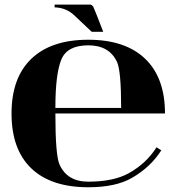

<svg xmlns="http://www.w3.org/2000/svg" viewBox="-20 -790 755 821"><path d="M421.4 -654.1Q421.4 -654.1 372.1 -654.1L297.4 -724.6Q262.7 -757.3 213.6 -758.5V-770.3H366Q371.8 -770.3 378.9 -761Q385.3 -747.8 421.4 -654.1ZM357.4 -13.2Q466.1 -13.2 531.5 -49.8Q605.7 -91.3 649.4 -160.2L669.7 -147.2Q623.5 -74.7 543.2 -28.8Q474.1 10.7 357.4 10.7Q198.2 10.7 113.8 -70.1Q29.3 -150.9 29.3 -304.7Q29.3 -458 114.7 -539.3Q199.5 -620.1 357.4 -620.1Q515.1 -620.1 600.1 -539.3Q685.5 -458 685.5 -304.7H216.8Q216.8 -126.5 234.4 -86.9Q267.1 -13.2 357.4 -13.2ZM216.8 -328.6H498Q498 -486.6 480.5 -524.7Q447.5 -596.2 357.4 -596.2Q268.1 -596.2 242.7 -536.4Q216.8 -475.1 216.8 -328.6Z"/></svg>

Font: itsadzoke
Style: Regular
Weight: 700
Width: 7
Version: Version 0.45